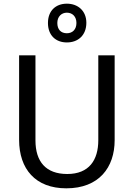

<svg xmlns="http://www.w3.org/2000/svg" viewBox="-20 -1015 729 1045"><path d="M344 -784C405 -784 450 -823 450 -891C450 -956 404 -995 344 -995C283 -995 241 -956 241 -890C241 -823 283 -784 344 -784ZM344 -834C311 -834 292 -855 292 -890C292 -925 315 -946 344 -946C374 -946 396 -925 396 -890C396 -855 375 -834 344 -834ZM604 -714H515V-252C515 -144 465 -68 346 -68C230 -68 173 -135 173 -251V-714H84V-254C84 -95 173 10 341 10C519 10 604 -104 604 -252Z"/></svg>

Font: Noto Sans Thai
Style: Regular
Weight: 400
Designer: Monotype Design Team
Foundry: Monotype Imaging Inc.
Version: Version 1.901